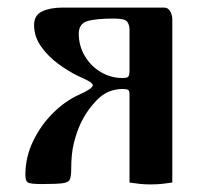

<svg xmlns="http://www.w3.org/2000/svg" viewBox="-20 -482 548 507"><path d="M47 -20Q47 -67 67.5 -109.5Q88 -152 120.5 -184Q153 -216 189 -232Q225 -248 225 -257Q225 -262 213 -268.5Q201 -275 185 -282Q162 -293 135 -312.5Q108 -332 89 -358.5Q70 -385 70 -416Q70 -442 91.5 -452Q113 -462 146 -462H413Q424 -462 429.5 -452Q435 -442 435 -431V0Q422 2 408 3.5Q394 5 378 5Q362 5 348.5 3.5Q335 2 322 0V-233Q322 -241 319 -244Q316 -247 304 -247Q264 -247 236 -218Q208 -189 192 -154Q182 -132 175 -104Q168 -76 168 -35Q168 -17 164.5 -8.5Q161 0 144.5 2Q128 4 90 4Q59 4 53 -0.5Q47 -5 47 -20ZM188 -393Q188 -361 204 -334Q220 -307 246.5 -291.5Q273 -276 303 -276Q317 -276 319.5 -280.5Q322 -285 322 -295V-404Q322 -416 316 -424.5Q310 -433 281 -433Q232 -433 210 -426Q188 -419 188 -393Z"/></svg>

Font: Monomakh
Style: Regular
Weight: 400
Version: Version 1.200; ttfautohint (v1.8.4.7-5d5b)